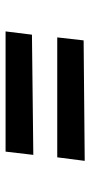

<svg xmlns="http://www.w3.org/2000/svg" viewBox="167 -600 331 706"><g transform="rotate(-90 333.0 -246.5)"><path d="M129 -392H571L559 -295L117 -290ZM108 -202H549L538 -105L95 -101Z"/></g></svg>

Font: Andada Pro ExtraBold
Style: Italic
Weight: 800
Italic angle: -6.99998°
Designer: Carolina Giovagnoli
Foundry: Huerta Tipografica
Version: Version 3.005; ttfautohint (v1.8.4)